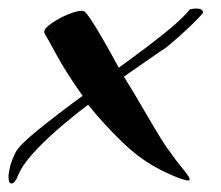

<svg xmlns="http://www.w3.org/2000/svg" viewBox="-52 -367 518 451"><path d="M-25 64Q-32 64 -32 49Q-32 39 -28.5 25Q-25 11 -16 -8Q-8 -25 37 -61.5Q82 -98 142 -142Q103 -197 80 -239.5Q57 -282 53 -288Q49 -295 59.5 -304.5Q70 -314 86.5 -323Q103 -332 119.5 -337.5Q136 -343 144 -341Q148 -341 160.5 -322.5Q173 -304 190.5 -273.5Q208 -243 227 -208Q284 -249 330 -285.5Q376 -322 394 -345Q394 -345 399 -346Q404 -347 409 -347Q424 -347 425 -338Q425 -336 414.5 -325Q404 -314 388.5 -299.5Q373 -285 358 -272Q343 -259 335 -253Q328 -249 302.5 -231Q277 -213 239 -187Q262 -150 283.5 -113Q305 -76 322 -48Q339 -20 349 -8Q359 7 371.5 22Q384 37 390.5 47Q397 57 389 57Q385 57 370.5 52Q356 47 329 34Q280 10 235.5 -33Q191 -76 155 -121Q118 -93 83.5 -63Q49 -33 24 -5Q-1 23 -10 46Q-17 64 -25 64Z"/></svg>

Font: Grechen Fuemen
Style: Regular
Weight: 400
Designer: Robert E. Leuschke
Foundry: Robert E. Leuschke
Version: Version 1.010; ttfautohint (v1.8.3)